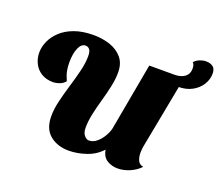

<svg xmlns="http://www.w3.org/2000/svg" viewBox="-133 -1001 1391 1214"><g transform="rotate(20 562.0 -394.0)"><path d="M434 20Q358 20 307.5 -21.5Q257 -63 257 -148Q257 -196 270.5 -252.5Q284 -309 302 -368Q320 -427 333.5 -482.5Q347 -538 347 -583Q347 -615 336.5 -628Q326 -641 309 -641Q281 -641 264.5 -603.5Q248 -566 248 -505Q248 -476 253 -450Q258 -424 274 -388Q258 -369 235 -361Q212 -353 194 -353Q147 -353 114 -373.5Q81 -394 64.5 -428Q48 -462 48 -500Q48 -538 65 -576.5Q82 -615 117 -648Q152 -681 206.5 -701Q261 -721 335 -721Q394 -721 445 -704Q496 -687 528 -649.5Q560 -612 560 -551Q560 -506 549 -455Q538 -404 523 -351.5Q508 -299 497 -248.5Q486 -198 486 -154Q486 -119 501.5 -101.5Q517 -84 532 -84Q561 -84 585.5 -105Q610 -126 626.5 -155Q643 -184 648 -208L730 -660H964L870 -167Q869 -160 867.5 -148.5Q866 -137 866 -124Q866 -96 875.5 -73Q885 -50 913 -45Q885 -15 844 2.5Q803 20 763 20Q724 20 692 0.5Q660 -19 652 -66Q612 -21 551.5 -0.5Q491 20 434 20ZM948 -596Q925 -596 898 -603.5Q871 -611 856 -620L896 -660Q927 -660 948.5 -668.5Q970 -677 982 -693.5Q994 -710 994 -734Q994 -746 991.5 -756.5Q989 -767 981 -774Q997 -792 1018.5 -800Q1040 -808 1059 -808Q1088 -808 1106 -794.5Q1124 -781 1124 -749Q1124 -709 1102 -674Q1080 -639 1040.5 -617.5Q1001 -596 948 -596Z"/></g></svg>

Font: Sansita Swashed Light Black
Style: Regular
Weight: 900
Version: Version 1.003